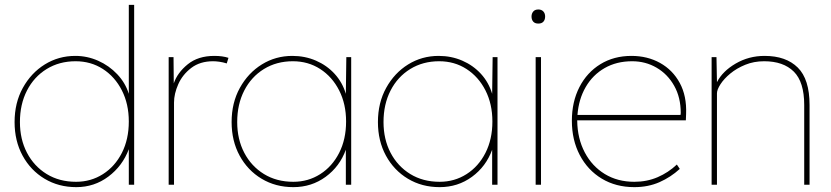

<svg xmlns="http://www.w3.org/2000/svg" viewBox="-20 -760 3419 790"><path d="M294 10Q221 10 163.5 -24.5Q106 -59 73 -119.5Q40 -180 40 -258Q40 -337 74 -398.5Q108 -460 164.5 -495Q221 -530 290 -530Q339 -530 384 -510Q429 -490 462.5 -454.5Q496 -419 510 -374V-740H532V0H510V-146Q484 -77 426 -33.5Q368 10 294 10ZM293 -12Q354 -12 403.5 -43.5Q453 -75 481.5 -131Q510 -187 510 -260Q510 -332 481.5 -388Q453 -444 403.5 -476Q354 -508 291 -508Q224 -508 172 -476Q120 -444 91 -387.5Q62 -331 62 -258Q62 -187 91 -131.5Q120 -76 172 -44Q224 -12 293 -12Z M674 0V-525H694L695 -417Q710 -461 752.5 -495.5Q795 -530 862 -530Q896 -530 920 -522L913 -499Q897 -504 882.5 -506Q868 -508 857 -508Q803 -508 767 -480.5Q731 -453 713.5 -413.5Q696 -374 696 -338V0Z M1187 10Q1114 10 1056.5 -24.5Q999 -59 966 -119.5Q933 -180 933 -258Q933 -337 967 -398.5Q1001 -460 1057.5 -495Q1114 -530 1183 -530Q1235 -530 1280 -510.5Q1325 -491 1357 -456Q1389 -421 1403 -374L1405 -525H1425V0H1403V-144Q1378 -75 1320 -32.5Q1262 10 1187 10ZM1187 -12Q1248 -12 1297.5 -43.5Q1347 -75 1375.5 -131Q1404 -187 1404 -260Q1404 -332 1375.5 -388Q1347 -444 1297.5 -476Q1248 -508 1185 -508Q1118 -508 1066 -476Q1014 -444 985 -387.5Q956 -331 956 -258Q956 -187 985 -131.5Q1014 -76 1066 -44Q1118 -12 1187 -12Z M1789 10Q1716 10 1658.5 -24.5Q1601 -59 1568 -119.5Q1535 -180 1535 -258Q1535 -337 1569 -398.5Q1603 -460 1659.5 -495Q1716 -530 1785 -530Q1837 -530 1882 -510.5Q1927 -491 1959 -456Q1991 -421 2005 -374L2007 -525H2027V0H2005V-144Q1980 -75 1922 -32.5Q1864 10 1789 10ZM1789 -12Q1850 -12 1899.5 -43.5Q1949 -75 1977.5 -131Q2006 -187 2006 -260Q2006 -332 1977.5 -388Q1949 -444 1899.5 -476Q1850 -508 1787 -508Q1720 -508 1668 -476Q1616 -444 1587 -387.5Q1558 -331 1558 -258Q1558 -187 1587 -131.5Q1616 -76 1668 -44Q1720 -12 1789 -12Z M2195 -663Q2181 -663 2174 -671Q2167 -679 2167 -692Q2167 -704 2174 -712.5Q2181 -721 2195 -721Q2208 -721 2215.5 -713Q2223 -705 2223 -692Q2223 -679 2216 -671Q2209 -663 2195 -663ZM2184 0V-525H2206V0Z M2590 10Q2514 10 2456 -25Q2398 -60 2365.5 -122Q2333 -184 2333 -263Q2333 -341 2364 -401.5Q2395 -462 2450.5 -496Q2506 -530 2578 -530Q2644 -530 2696 -501Q2748 -472 2777 -418.5Q2806 -365 2803 -291L2802 -265H2355V-263Q2356 -190 2386 -133Q2416 -76 2468.5 -44Q2521 -12 2590 -12Q2642 -12 2686 -31Q2730 -50 2765 -83L2777 -65Q2740 -31 2693.5 -10.5Q2647 10 2590 10ZM2581 -508Q2517 -508 2468 -480Q2419 -452 2390 -402Q2361 -352 2356 -287H2780L2781 -295Q2781 -359 2754 -407Q2727 -455 2681.5 -481.5Q2636 -508 2581 -508Z M2908 0V-525H2928L2930 -422Q2953 -467 3007 -498.5Q3061 -530 3126 -530Q3214 -530 3262.5 -482Q3311 -434 3311 -328V0H3289V-328Q3289 -423 3246 -465.5Q3203 -508 3124 -508Q3082 -508 3046.5 -493.5Q3011 -479 2985 -457.5Q2959 -436 2944.5 -413.5Q2930 -391 2930 -376V0Z"/></svg>

Font: Lexend Thin
Style: Regular
Weight: 100
Designer: Bonnie Shaver-Troup, Thomas Jockin
Foundry: Lexend
Version: Version 1.007; ttfautohint (v1.8.3)